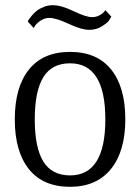

<svg xmlns="http://www.w3.org/2000/svg" viewBox="-20 -710 541 740"><path d="M324 -595Q294 -595 245 -618Q196 -641 170 -641Q153 -641 138 -631.5Q123 -622 116 -612L110 -602L87 -627Q88 -630 90.5 -634Q93 -638 102 -649Q111 -660 121 -668Q131 -676 148 -683Q165 -690 183 -690Q216 -690 263.5 -667Q311 -644 335 -644Q351 -644 363.5 -651Q376 -658 381 -664L386 -671L409 -646Q406 -640 400.5 -631.5Q395 -623 373.5 -609Q352 -595 324 -595ZM250 10Q146 10 91.5 -58Q37 -126 37 -250Q37 -374 91.5 -442Q146 -510 250 -510Q354 -510 408.5 -442Q463 -374 463 -250Q463 -127 407.5 -58.5Q352 10 250 10ZM250 -34Q386 -34 386 -250Q386 -466 250 -466Q180 -466 147 -412.5Q114 -359 114 -250Q114 -141 147 -87.5Q180 -34 250 -34Z"/></svg>

Font: Arsenal
Style: Regular
Weight: 400
Designer: Andrij Shevchenko
Foundry: Stairsfor
Version: Version 2.001;PS 002.001;hotconv 1.0.88;makeotf.lib2.5.64775